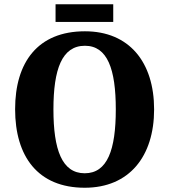

<svg xmlns="http://www.w3.org/2000/svg" viewBox="-20 -872 795 902"><path d="M241 -769H512V-852H241ZM378 10C587 10 704 -137 704 -358C704 -580 587 -725 379 -725C158 -725 51 -580 51 -359C51 -137 158 10 378 10ZM378 -58C271 -58 231 -169 231 -358C231 -547 271 -657 379 -657C485 -657 524 -547 524 -358C524 -169 485 -58 378 -58Z"/></svg>

Font: Noto Serif Georgian SemiCondensed ExtraBold
Style: Regular
Weight: 800
Width: 4
Designer: Monotype Design Team, Akaki Razmadze
Foundry: Google LLC
Version: Version 2.003